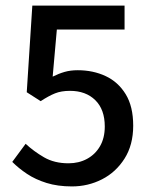

<svg xmlns="http://www.w3.org/2000/svg" viewBox="-20 -657 546 689"><path d="M238 12Q187 12 147 -0.5Q107 -13 77 -33Q47 -53 24 -76L72 -141Q101 -114 138 -92.5Q175 -71 226 -71Q263 -71 292.5 -87Q322 -103 339 -132.5Q356 -162 356 -203Q356 -264 322 -297.5Q288 -331 231 -331Q200 -331 177.5 -322Q155 -313 126 -294L76 -326L96 -637H427V-551H184L169 -382Q191 -393 212 -399Q233 -405 259 -405Q314 -405 359 -384Q404 -363 431 -319Q458 -275 458 -206Q458 -137 427 -88Q396 -39 346 -13.5Q296 12 238 12Z"/></svg>

Font: Assistant ExtraLight SemiBold
Style: Regular
Weight: 600
Version: Version 3.000